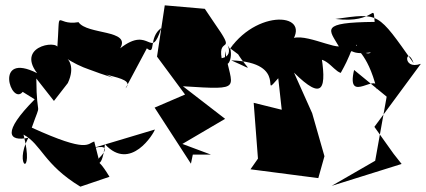

<svg xmlns="http://www.w3.org/2000/svg" viewBox="-20 -634 1596 719"><path d="M182 -256 234 -323C292 -447 117 -433 403 -343L209 -435C301 -340 499 -357 450 -303L530 -453C565 -424 535 -495 584 -529C543 -403 544 -543 430 -453C472 -524 307 -503 274 -551C182 -535 207 -621 194 -446C222 -488 35 -470 119 -360C-45 -443 22 -236 65 -290L110 -262C-14 -137 12 -103 86 -118C29 -9 111 36 68 -130C136 -93 143 -19 281 65L390 28C328 -75 359 32 373 -94C469 11 557 -136 560 -149L313 -75C438 -112 323 -16 349 -41L333 -104C307 -97 312 -59 99 -156C139 -270 117 -173 116 -340Z M886 -420 851 -469C897 -370 954 -361 846 -408C1070 -400 947 -255 1022 -341L1035 -223L930 -249L946 -40L918 0L1172 33L1195 -49L1149 -210L1081 -362C1190 -254 1206 -298 1180 -445C1162 -472 1162 -488 1130 -393C1192 -447 1223 -371 1256 -361C1330 -493 1252 -420 1369 -438C1348 -418 1299 -479 1317 -464C1303 -450 1355 -444 1391 -299C1400 -372 1274 -236 1306 -372L1428 -272L1385 -32L1222 62L1484 -20L1454 -58L1382 -159L1556 -395C1481 -369 1503 -469 1529 -397C1393 -589 1402 -586 1236 -563C1391 -544 1376 -631 1383 -552C1175 -550 1212 -524 1249 -460C1203 -460 1056 -539 1055 -456C1171 -582 953 -610 841 -451C806 -504 871 -427 810 -416C795 -503 872 -421 780 -552L747 -601L597 -614L568 -422L673 -280L559 -231L695 -21L702 -55H770L663 -95L823 -189L665 -311C899 -296 846 -301 823 -443C818 -355 855 -406 842 -453Z"/></svg>

Font: Asimov Silicon
Style: Regular
Weight: 400
Designer: Google
Version: Version 2.000980; 2014